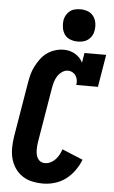

<svg xmlns="http://www.w3.org/2000/svg" viewBox="-64 -1017 632 1067"><g transform="rotate(5 252.5 -483.5)"><path d="M218 8Q186 8 156 1.5Q126 -5 101.5 -21.5Q77 -38 60.5 -62.5Q44 -87 36.5 -116Q29 -145 29.5 -176.5Q30 -208 35 -240L86 -545Q90 -568 96 -591Q102 -614 113.5 -636Q125 -658 140 -678.5Q155 -699 175.5 -713.5Q196 -728 220 -735.5Q244 -743 267 -743Q285 -743 301 -739Q317 -735 331.5 -726.5Q346 -718 357 -706.5Q368 -695 375 -680L384 -735H505L475 -554H354Q357 -568 354.5 -581.5Q352 -595 345.5 -605.5Q339 -616 327 -622.5Q315 -629 301 -629Q284 -629 268.5 -618Q253 -607 243.5 -592Q234 -577 229 -560Q224 -543 221 -526L170 -221Q168 -209 167 -196.5Q166 -184 166.5 -172Q167 -160 169.5 -148.5Q172 -137 178.5 -127Q185 -117 195 -111.5Q205 -106 218 -106Q234 -106 249.5 -113.5Q265 -121 276.5 -133.5Q288 -146 296 -161Q304 -176 309 -191L425 -143Q413 -112 392.5 -83Q372 -54 344.5 -33Q317 -12 283.5 -2Q250 8 218 8ZM341 -795Q319 -795 299 -802.5Q279 -810 267.5 -826.5Q256 -843 252.5 -864Q249 -885 252 -907Q255 -922 262.5 -935.5Q270 -949 282.5 -958.5Q295 -968 310.5 -971.5Q326 -975 341 -975Q363 -975 382.5 -967.5Q402 -960 414 -943.5Q426 -927 429.5 -906Q433 -885 429 -863Q427 -848 419 -834.5Q411 -821 398.5 -811.5Q386 -802 371 -798.5Q356 -795 341 -795Z"/></g></svg>

Font: Iosevka Curly Slab Heavy
Style: Italic
Weight: 900
Italic angle: -9°
Monospace: yes
Designer: Belleve Invis
Foundry: Belleve Invis
Version: Version 22.1.2; ttfautohint (v1.8.4)